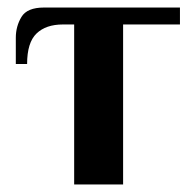

<svg xmlns="http://www.w3.org/2000/svg" viewBox="-20 -490 507 510"><path d="M177 0V-425H147Q102 -425 77 -401Q52 -377 52 -320H22V-390Q22 -420 37 -445Q52 -470 97 -470H458V-425H307V0Z"/></svg>

Font: El Messiri
Style: Bold
Weight: 700
Designer: Mohamed Gaber
Foundry: Kief Type Foundry
Version: Version 2.020; ttfautohint (v1.8.3)